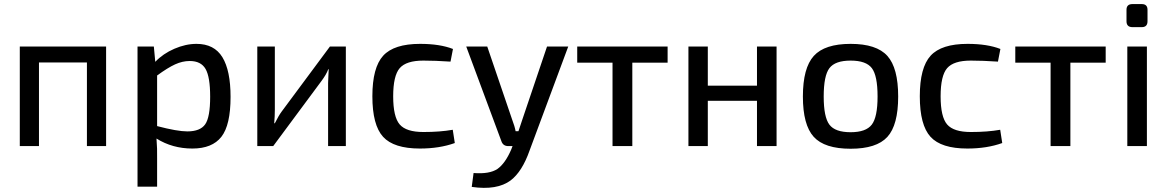

<svg xmlns="http://www.w3.org/2000/svg" viewBox="-20 -716 5721 941"><path d="M500 -488V0H406V-410H171V0H77V-488Z M734 -488 741 -413Q779 -453 834.5 -477Q890 -501 943 -501Q1030 -501 1070 -435.5Q1110 -370 1110 -241Q1110 -103 1065 -45.5Q1020 12 923 12Q825 12 747 -37Q751 13 750 62V199H654V-488ZM750 -346V-98Q849 -72 898 -72Q961 -72 985.5 -106.5Q1010 -141 1010 -242Q1010 -339 987.5 -378Q965 -417 910 -417Q874 -417 838 -400.5Q802 -384 750 -346Z M1675 0H1588V-309Q1588 -322 1589.5 -345.5Q1591 -369 1591 -377H1589Q1579 -350 1554 -317L1319 0H1241V-488H1327V-178Q1327 -148 1324 -112H1327Q1346 -150 1361 -170L1597 -488H1675Z M2199 -80 2209 -15Q2134 12 2038 12Q1910 12 1857.5 -45.5Q1805 -103 1805 -244Q1805 -385 1858 -443Q1911 -501 2039 -501Q2136 -501 2200 -476L2188 -414Q2113 -419 2055 -419Q1971 -419 1939 -382Q1907 -345 1907 -244Q1907 -143 1939 -106Q1971 -69 2055 -69Q2137 -69 2199 -80Z M2765 -488 2575 23Q2539 125 2483 168Q2416 218 2292 200L2301 132Q2379 138 2418 112Q2456 85 2485 18L2492 0H2471Q2445 0 2437 -25L2265 -488H2368L2489 -133Q2503 -96 2507 -73H2521L2541 -133L2661 -488Z M3252 -409H3079V0H2982V-409H2809V-488H3252Z M3786 -488V0H3690V-222H3449V0H3354V-488H3449V-296H3690V-488Z M4149 13Q4021 13 3968 -45.5Q3915 -104 3915 -243Q3915 -383 3968.5 -442Q4022 -501 4149 -501Q4276 -501 4329 -442Q4382 -383 4382 -243Q4382 -103 4329 -45Q4276 13 4149 13ZM4017 -243Q4017 -142 4045 -105Q4073 -68 4149 -68Q4224 -68 4252.5 -105Q4281 -142 4281 -243Q4281 -345 4253 -382Q4225 -419 4149 -419Q4073 -419 4045 -382Q4017 -345 4017 -243Z M4882 -80 4892 -15Q4817 12 4721 12Q4593 12 4540.5 -45.5Q4488 -103 4488 -244Q4488 -385 4541 -443Q4594 -501 4722 -501Q4819 -501 4883 -476L4871 -414Q4796 -419 4738 -419Q4654 -419 4622 -382Q4590 -345 4590 -244Q4590 -143 4622 -106Q4654 -69 4738 -69Q4820 -69 4882 -80Z M5399 -409H5226V0H5129V-409H4956V-488H5399Z M5530 -696H5576Q5604 -696 5604 -668V-612Q5604 -583 5576 -583H5530Q5501 -583 5501 -612V-668Q5501 -696 5530 -696ZM5601 0H5505V-488H5601Z"/></svg>

Font: Exo 2.0 Medium
Style: Regular
Weight: 500
Designer: Natanael Gama
Version: Version 1.001;PS 001.001;hotconv 1.0.70;makeotf.lib2.5.58329